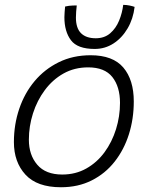

<svg xmlns="http://www.w3.org/2000/svg" viewBox="-20 -770 626 808"><path d="M236.5 18Q136 18 87.2 -35Q38.5 -88 38.5 -172Q38.5 -246 61 -312.2Q83.5 -378.5 125.8 -428.8Q168 -479 227.5 -508.2Q287 -537.5 361.5 -537.5Q455 -537.5 499 -485.8Q543 -434 543 -343Q543 -270 522.5 -205Q502 -140 462.5 -89.8Q423 -39.5 366 -10.8Q309 18 236.5 18ZM242 -35.5Q298 -35.5 343 -60.8Q388 -86 419.8 -129.2Q451.5 -172.5 468.2 -226.2Q485 -280 485 -337Q485 -405 452.8 -445.8Q420.5 -486.5 351 -486.5Q293.5 -486.5 247.5 -460.8Q201.5 -435 168.8 -391Q136 -347 118.8 -292.8Q101.5 -238.5 101.5 -182Q101.5 -118 136.8 -76.8Q172 -35.5 242 -35.5ZM546.5 -741Q540.5 -690.5 517 -650.5Q493.5 -610.5 457.8 -587.2Q422 -564 378.5 -564Q306 -564 278.5 -600.8Q251 -637.5 251 -697.5Q251 -707.5 252 -719.5Q253 -731.5 254 -742.5Q262 -744.5 270.2 -745.5Q278.5 -746.5 286.8 -746.8Q295 -747 303 -747Q301.5 -733.5 300.5 -720.8Q299.5 -708 299.5 -696Q299.5 -651.5 321 -630.2Q342.5 -609 383 -609Q419.5 -609 443.8 -630Q468 -651 481.2 -683.2Q494.5 -715.5 498.5 -749.5Q511.5 -749.5 525 -746.8Q538.5 -744 546.5 -741Z"/></svg>

Font: Grandstander Thin ExtraLight
Style: Italic
Weight: 250
Italic angle: -15°
Version: Version 1.200